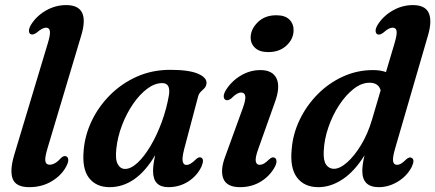

<svg xmlns="http://www.w3.org/2000/svg" viewBox="-20 -744 1755 774"><path d="M307.5 -601 172.5 -149.5Q160 -108.5 162.8 -94.2Q165.5 -80 180 -80Q202.5 -80 227 -108Q237.5 -117.5 246.5 -114Q253.5 -111.5 255 -102Q256.5 -92.5 249 -77Q231 -39.5 190.5 -14.5Q150 10.5 98 10.5Q44 10.5 31.2 -23Q18.5 -56.5 37.5 -120L171.5 -565.5Q183.5 -604 181.2 -618.2Q179 -632.5 165.5 -632.5Q151 -632.5 128 -612.5Q113.5 -602 104.5 -606Q97.5 -608.5 96.8 -618.5Q96 -628.5 104 -642.5Q125.5 -678.5 164.2 -701Q203 -723.5 247 -723.5Q344.5 -723.5 307.5 -601Z M722.5 -143Q713.5 -107.5 716.5 -93.2Q719.5 -79 732 -79Q747.5 -79 770.5 -102.5Q782 -112.5 790 -109Q805 -103.5 792.5 -73Q774.5 -35 738.8 -12.2Q703 10.5 659 10.5Q597 10.5 597 -54Q597 -67 599 -82.2Q601 -97.5 605.5 -118.5Q529.5 10.5 421.5 10.5Q368 10.5 339 -26.5Q310 -63.5 317.5 -140Q322.5 -199.5 349.8 -256.8Q377 -314 423.2 -360.5Q469.5 -407 531.2 -434.8Q593 -462.5 666.5 -462.5Q742 -462.5 778.2 -446.8Q814.5 -431 812.5 -408Q811 -395.5 804.2 -388.5Q797.5 -381.5 789.8 -374.5Q782 -367.5 778.5 -354.5ZM449 -145Q444 -101 454.8 -82Q465.5 -63 484 -63Q508 -63 535 -88.2Q562 -113.5 587.2 -156.2Q612.5 -199 632 -252Q651.5 -305 661 -360.5Q668.5 -409 634 -409Q603.5 -409 572.8 -385.8Q542 -362.5 515.8 -324Q489.5 -285.5 471.8 -238.8Q454 -192 449 -145Z M1061 -534Q1026 -534 1007.8 -551.5Q989.5 -569 990.5 -595Q991.5 -627.5 1019.8 -655Q1048 -682.5 1094 -682.5Q1130 -682.5 1147.2 -664.5Q1164.5 -646.5 1163.5 -620Q1162.5 -586 1134.5 -560Q1106.5 -534 1061 -534ZM1021.5 -144.5Q1008.5 -109 1011 -94.2Q1013.5 -79.5 1027 -79.5Q1035 -79.5 1044 -84.5Q1053 -89.5 1065.5 -102Q1078 -113 1086.5 -108.5Q1093.5 -105.5 1094.5 -95.5Q1095.5 -85.5 1087.5 -70.5Q1067.5 -34 1031 -11.8Q994.5 10.5 947.5 10.5Q894.5 10.5 880.5 -23.5Q866.5 -57.5 889 -116L957.5 -304.5Q971 -341 968.8 -356Q966.5 -371 952.5 -371Q944 -371 934.8 -365.8Q925.5 -360.5 912 -347Q898.5 -337 890 -341Q883 -344 882 -353.8Q881 -363.5 889 -378Q911 -415 948.8 -438.2Q986.5 -461.5 1030 -461.5Q1079 -461.5 1095 -427.2Q1111 -393 1087.5 -330Z M1706 -603.5 1575 -153Q1562 -110 1564.5 -94.8Q1567 -79.5 1580.5 -79.5Q1588.5 -79.5 1597 -84.5Q1605.5 -89.5 1618 -102Q1630.5 -112.5 1638.5 -108Q1654 -101.5 1640 -71.5Q1621 -34.5 1584 -12Q1547 10.5 1507 10.5Q1440.5 10.5 1440.5 -55Q1440.5 -79.5 1449.5 -118Q1409.5 -53.5 1361.5 -21.5Q1313.5 10.5 1263.5 10.5Q1206.5 10.5 1177.2 -28.5Q1148 -67.5 1156 -144Q1161 -205 1188.5 -262Q1216 -319 1260.5 -364Q1305 -409 1362.2 -435.2Q1419.5 -461.5 1484 -461.5Q1513.5 -461.5 1536 -453.5L1570.5 -569.5Q1581 -605 1578.8 -618.8Q1576.5 -632.5 1563 -632.5Q1555.5 -632.5 1547 -628.2Q1538.5 -624 1525.5 -612.5Q1511 -601.5 1502 -605.5Q1495 -608.5 1494.2 -618.5Q1493.5 -628.5 1501.5 -642.5Q1523.5 -678.5 1562.2 -701Q1601 -723.5 1644.5 -723.5Q1693.5 -723.5 1708 -692.5Q1722.5 -661.5 1706 -603.5ZM1285 -134.5Q1283 -96.5 1294.8 -80Q1306.5 -63.5 1326 -63.5Q1350 -63.5 1379.2 -89.2Q1408.5 -115 1435.5 -159.5Q1462.5 -204 1479.5 -261L1514.5 -380Q1505.5 -410.5 1470 -410.5Q1437.5 -410.5 1405.8 -385.8Q1374 -361 1347.2 -320.2Q1320.5 -279.5 1303.8 -230.8Q1287 -182 1285 -134.5Z"/></svg>

Font: Fraunces 72pt S050 SemiBold
Style: Italic
Weight: 600
Italic angle: -16°
Version: Version 1.000; ttfautohint (v1.8.3)